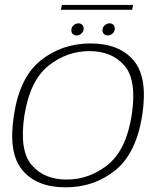

<svg xmlns="http://www.w3.org/2000/svg" viewBox="-20 -778 683 802"><path d="M254 4.5Q373 4.5 461 -66.2Q549 -137 574 -296Q598.5 -454.5 538.2 -525.5Q478 -596.5 358.5 -596.5Q239 -596.5 150.5 -526Q62 -455.5 38 -296Q13.5 -138 73.8 -66.8Q134 4.5 254 4.5ZM258.5 -28Q164 -28 112 -89Q60 -150 82 -296Q105 -441 181.8 -502.8Q258.5 -564.5 353.5 -564.5Q448 -564.5 500.2 -503.5Q552.5 -442.5 530 -296Q507 -151 430 -89.5Q353 -28 258.5 -28ZM300 -630Q311 -630 320.2 -638.2Q329.5 -646.5 329.5 -659Q329.5 -668.5 323.2 -674.5Q317 -680.5 308 -680.5Q296.5 -680.5 287.2 -672.2Q278 -664 278 -651.5Q278 -642 284 -636Q290 -630 300 -630ZM429.5 -630Q441.5 -630 450.5 -638.2Q459.5 -646.5 459.5 -659Q459.5 -668.5 453.5 -674.5Q447.5 -680.5 437.5 -680.5Q426.5 -680.5 417.2 -672.2Q408 -664 408 -651.5Q408 -642 414.2 -636Q420.5 -630 429.5 -630ZM234.5 -737H532L536 -757.5H238.5Z"/></svg>

Font: Anybody SemiExpanded ExtraLight
Style: Italic
Weight: 250
Width: 6
Italic angle: -10°
Version: Version 1.113;gftools[0.9.25]